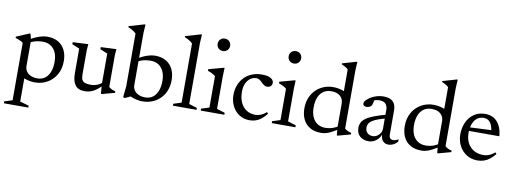

<svg xmlns="http://www.w3.org/2000/svg" viewBox="-71 -1135 4856 1814"><g transform="rotate(10 2357.0 -228.0)"><path d="M418 -211Q418 -293.5 379.2 -337.8Q340.5 -382 278 -382Q249 -382 222.8 -377Q196.5 -372 173.5 -362Q150.5 -352 130.5 -336.5V-372Q158.5 -389.5 183.8 -401.5Q209 -413.5 231.5 -421.2Q254 -429 273.8 -432.5Q293.5 -436 310 -436Q373 -436 415.8 -410.5Q458.5 -385 480.5 -339.8Q502.5 -294.5 502.5 -235Q502.5 -159.5 470.2 -104.5Q438 -49.5 384.8 -19.8Q331.5 10 268 10Q244 10 221 6Q198 2 173.5 -6.2Q149 -14.5 121 -28.5H163V212.5L248 236.5V255H14V236.5L90 212.5V-337Q83.5 -344 73.2 -349.5Q63 -355 48.8 -360.8Q34.5 -366.5 16 -372.5V-385L137.5 -436H148L163 -374.5V-128Q163 -100.5 177.8 -78.5Q192.5 -56.5 219.8 -44Q247 -31.5 284 -31.5Q326.5 -31.5 356.2 -53.5Q386 -75.5 402 -116Q418 -156.5 418 -211Z M698 -141Q698 -110.5 706.2 -92.8Q714.5 -75 734.8 -67.2Q755 -59.5 790.5 -59.5Q824.5 -59.5 856.2 -72.5Q888 -85.5 900.5 -105.5L919.5 -86.5Q894.5 -59.5 872.8 -41Q851 -22.5 830.5 -11.2Q810 0 788.5 5Q767 10 742 10Q682 10 653.5 -28.2Q625 -66.5 625 -143V-377L554 -407V-426.5L702.5 -433.5L698 -378ZM901.5 8 894 -83V-377L823 -407V-426.5L972.5 -433.5L967.5 -378V-70Q972 -65 979.5 -60.2Q987 -55.5 996 -51Q1005 -46.5 1014 -43.5Q1023 -40.5 1031 -39.5V-24.5L911.5 8Z M1155.5 -28.5H1208L1129.5 8L1113.5 2L1124.5 -102.5V-609Q1118 -617 1107.5 -625Q1097 -633 1082 -641.2Q1067 -649.5 1047.5 -657.5V-667.5L1192.5 -709.5H1202.5L1197.5 -629.5V-128Q1197.5 -101 1212 -79Q1226.5 -57 1253.8 -44.2Q1281 -31.5 1318.5 -31.5Q1361 -31.5 1390.8 -53.5Q1420.5 -75.5 1436.5 -116Q1452.5 -156.5 1452.5 -211Q1452.5 -266 1434.8 -304.2Q1417 -342.5 1385.5 -362.2Q1354 -382 1312.5 -382Q1283 -382 1256.5 -377Q1230 -372 1207.2 -362Q1184.5 -352 1165 -336.5V-372Q1192 -388.5 1216.5 -400.5Q1241 -412.5 1263 -420.2Q1285 -428 1305.5 -432Q1326 -436 1344.5 -436Q1407.5 -436 1450.2 -410.5Q1493 -385 1515 -339.8Q1537 -294.5 1537 -235Q1537 -180 1519.2 -135Q1501.5 -90 1469 -57.5Q1436.5 -25 1392.8 -7.5Q1349 10 1297 10Q1276 10 1254 6Q1232 2 1207.8 -6.2Q1183.5 -14.5 1155.5 -28.5Z M1739.5 -42.5 1817 -18.5V0H1590.5V-18.5L1666.5 -42.5V-609Q1660 -617 1649.5 -625Q1639 -633 1624 -641.2Q1609 -649.5 1589.5 -657.5V-667.5L1734.5 -709.5H1744.5L1739.5 -629.5Z M1965 -590.5Q1938.5 -590.5 1921.8 -607.8Q1905 -625 1905 -650Q1905 -675 1921.8 -692.2Q1938.5 -709.5 1965 -709.5Q1991.5 -709.5 2008.2 -692.2Q2025 -675 2025 -650Q2025 -625 2008.2 -607.8Q1991.5 -590.5 1965 -590.5ZM2009.5 -436 2006.5 -355V-42.5L2084 -18.5V0H1857.5V-18.5L1933.5 -42.5V-343Q1928 -349 1916.2 -356.2Q1904.5 -363.5 1889.8 -370.5Q1875 -377.5 1859.5 -382V-397.5L2000.5 -436Z M2371.5 -436Q2412.5 -436 2436.8 -426.8Q2461 -417.5 2471.8 -404Q2482.5 -390.5 2482.5 -377.5Q2482.5 -363.5 2476.8 -353Q2471 -342.5 2460.5 -336.8Q2450 -331 2436.5 -331Q2422 -331 2410.5 -337.2Q2399 -343.5 2389.2 -352.8Q2379.5 -362 2369.8 -371.2Q2360 -380.5 2348.5 -386.8Q2337 -393 2322.5 -393Q2295 -393 2269.2 -376.8Q2243.5 -360.5 2226.8 -327Q2210 -293.5 2210 -242.5Q2210 -183.5 2230 -140.2Q2250 -97 2286.5 -73.5Q2323 -50 2372.5 -50Q2400 -50 2426.2 -61.5Q2452.5 -73 2477 -94.5L2489 -81Q2465 -50 2440 -29.8Q2415 -9.5 2387 0.2Q2359 10 2326.5 10Q2270.5 10 2227.5 -17.8Q2184.5 -45.5 2160.2 -93.2Q2136 -141 2136 -201Q2136 -248.5 2151.5 -291Q2167 -333.5 2196.8 -366Q2226.5 -398.5 2270.5 -417.2Q2314.5 -436 2371.5 -436Z M2646.5 -590.5Q2620 -590.5 2603.2 -607.8Q2586.5 -625 2586.5 -650Q2586.5 -675 2603.2 -692.2Q2620 -709.5 2646.5 -709.5Q2673 -709.5 2689.8 -692.2Q2706.5 -675 2706.5 -650Q2706.5 -625 2689.8 -607.8Q2673 -590.5 2646.5 -590.5ZM2691 -436 2688 -355V-42.5L2765.5 -18.5V0H2539V-18.5L2615 -42.5V-343Q2609.5 -349 2597.8 -356.2Q2586 -363.5 2571.2 -370.5Q2556.5 -377.5 2541 -382V-397.5L2682 -436Z M3157.5 -298Q3157.5 -339.5 3128 -367Q3098.5 -394.5 3041.5 -394.5Q2997 -394.5 2965.8 -372.5Q2934.5 -350.5 2918.5 -310.2Q2902.5 -270 2902.5 -215Q2902.5 -160 2920.2 -121.8Q2938 -83.5 2969.5 -63.8Q3001 -44 3042.5 -44Q3081 -44 3116.2 -56.2Q3151.5 -68.5 3185 -94.5V-59Q3149 -37.5 3124 -23.8Q3099 -10 3080 -2.8Q3061 4.5 3044.8 7.2Q3028.5 10 3010.5 10Q2948 10 2905 -15.5Q2862 -41 2840 -86.5Q2818 -132 2818 -191Q2818 -248.5 2836.8 -293.8Q2855.5 -339 2888.2 -370.8Q2921 -402.5 2963.2 -419.2Q3005.5 -436 3052.5 -436Q3076.5 -436 3099.5 -432Q3122.5 -428 3147 -419.8Q3171.5 -411.5 3199.5 -397.5L3157.5 -369V-623Q3151.5 -630.5 3142 -637Q3132.5 -643.5 3120.2 -649.8Q3108 -656 3093.5 -662V-671L3225.5 -709.5H3235L3230.5 -628.5V-70Q3235 -65 3242.5 -60.2Q3250 -55.5 3259 -51Q3268 -46.5 3277 -43.5Q3286 -40.5 3294 -39.5V-24.5L3174.5 8H3164.5L3157.5 -68Z M3612 -271.5 3620 -236.5Q3561 -223 3523.5 -209.2Q3486 -195.5 3465 -181Q3444 -166.5 3435.8 -150.2Q3427.5 -134 3427.5 -114.5Q3427.5 -80.5 3447.8 -62.5Q3468 -44.5 3497 -44.5Q3520.5 -44.5 3540 -56.5Q3559.5 -68.5 3571.2 -88Q3583 -107.5 3583 -130V-310Q3583 -346 3564.5 -367.5Q3546 -389 3503.5 -389Q3488.5 -389 3469 -384.2Q3449.5 -379.5 3431 -370L3456.5 -393Q3455 -379 3452.2 -365Q3449.5 -351 3445.8 -340Q3442 -329 3436.5 -323Q3428.5 -314.5 3416.5 -310.5Q3404.5 -306.5 3392.5 -306.5Q3377 -306.5 3368 -313.8Q3359 -321 3359 -332Q3359 -347.5 3374.2 -364.8Q3389.5 -382 3414.8 -397.2Q3440 -412.5 3471 -422Q3502 -431.5 3534 -431.5Q3577.5 -431.5 3604.5 -418.2Q3631.5 -405 3643.8 -379.2Q3656 -353.5 3656 -316V-87.5Q3656 -72 3660.5 -61.8Q3665 -51.5 3673.8 -46.2Q3682.5 -41 3695.5 -41Q3707 -41 3720.2 -45.5Q3733.5 -50 3746 -57.5V-34.5Q3725.5 -12 3702.8 -1.5Q3680 9 3660.5 9Q3636.5 9 3619.2 -1.8Q3602 -12.5 3593 -32.8Q3584 -53 3584 -80.5L3587 -85.5Q3580.5 -57.5 3562.8 -36Q3545 -14.5 3520.2 -2.2Q3495.5 10 3467.5 10Q3417.5 10 3385 -18Q3352.5 -46 3352.5 -98.5Q3352.5 -126.5 3363.8 -149.5Q3375 -172.5 3403.5 -192.8Q3432 -213 3482.8 -232.2Q3533.5 -251.5 3612 -271.5Z M4120.5 -298Q4120.5 -339.5 4091 -367Q4061.5 -394.5 4004.5 -394.5Q3960 -394.5 3928.8 -372.5Q3897.5 -350.5 3881.5 -310.2Q3865.5 -270 3865.5 -215Q3865.5 -160 3883.2 -121.8Q3901 -83.5 3932.5 -63.8Q3964 -44 4005.5 -44Q4044 -44 4079.2 -56.2Q4114.5 -68.5 4148 -94.5V-59Q4112 -37.5 4087 -23.8Q4062 -10 4043 -2.8Q4024 4.5 4007.8 7.2Q3991.5 10 3973.5 10Q3911 10 3868 -15.5Q3825 -41 3803 -86.5Q3781 -132 3781 -191Q3781 -248.5 3799.8 -293.8Q3818.5 -339 3851.2 -370.8Q3884 -402.5 3926.2 -419.2Q3968.5 -436 4015.5 -436Q4039.5 -436 4062.5 -432Q4085.5 -428 4110 -419.8Q4134.5 -411.5 4162.5 -397.5L4120.5 -369V-623Q4114.5 -630.5 4105 -637Q4095.5 -643.5 4083.2 -649.8Q4071 -656 4056.5 -662V-671L4188.5 -709.5H4198L4193.5 -628.5V-70Q4198 -65 4205.5 -60.2Q4213 -55.5 4222 -51Q4231 -46.5 4240 -43.5Q4249 -40.5 4257 -39.5V-24.5L4137.5 8H4127.5L4120.5 -68Z M4511 -436Q4559.5 -436 4595 -414.5Q4630.5 -393 4651.8 -351.8Q4673 -310.5 4678 -251H4372L4373 -284.5L4630 -296.5L4596 -275.5Q4592.5 -311.5 4581.8 -338.8Q4571 -366 4552 -381.2Q4533 -396.5 4503.5 -396.5Q4468.5 -396.5 4442 -377.2Q4415.5 -358 4400.8 -321Q4386 -284 4386 -230.5Q4386 -175 4407.8 -134.5Q4429.5 -94 4468.5 -72Q4507.5 -50 4559.5 -50Q4578.5 -50 4596.8 -55Q4615 -60 4633 -70Q4651 -80 4668 -94.5L4680.5 -81Q4655.5 -50 4629.5 -29.8Q4603.5 -9.5 4574.5 0.2Q4545.5 10 4512 10Q4454 10 4408.8 -18.2Q4363.5 -46.5 4337.5 -95.5Q4311.5 -144.5 4311.5 -207Q4311.5 -270 4335.5 -322Q4359.5 -374 4404.2 -405Q4449 -436 4511 -436Z"/></g></svg>

Font: Newsreader 16pt
Style: Regular
Weight: 400
Designer: Hugues Gentile
Foundry: Production Type
Version: Version 1.003